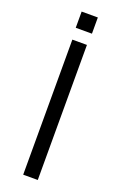

<svg xmlns="http://www.w3.org/2000/svg" viewBox="-156 -847 556 891"><g transform="rotate(20 122.5 -402.0)"><path d="M87 0H159V-667H87V0ZM83 -724H163V-804H83V-724Z"/></g></svg>

Font: Maven Pro
Style: Regular
Weight: 400
Designer: Joe Prince
Foundry: Joe Prince
Version: Version 1.003